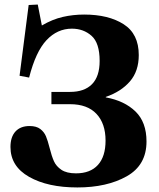

<svg xmlns="http://www.w3.org/2000/svg" viewBox="-20 -814 700 844"><path d="M26 -168Q26 -212 48 -236Q70 -260 110 -260Q140 -260 157 -247Q174 -234 182 -215Q190 -196 198 -164Q207 -128 217 -105.5Q227 -83 250 -67.5Q273 -52 314 -52Q377 -52 410.5 -89Q444 -126 444 -196Q444 -271 404 -313.5Q364 -356 288 -356H206V-410H288Q351 -410 384.5 -444Q418 -478 418 -546Q418 -625 382.5 -656.5Q347 -688 296 -688Q232 -688 184.5 -637.5Q137 -587 108 -473L66 -481L106 -792L146 -794L164 -702Q210 -729 255.5 -739.5Q301 -750 350 -750Q457 -750 523.5 -707.5Q590 -665 590 -572Q590 -501 551 -456Q512 -411 445 -388V-386Q527 -371 575.5 -324Q624 -277 624 -192Q624 -88 537 -39Q450 10 320 10Q190 10 108 -36.5Q26 -83 26 -168Z"/></svg>

Font: Minipax
Style: Bold
Weight: 700
Designer: Raphaël Ronot, Igor Stepanchenko (Cyrillic)
Foundry: steppetype
Version: Version 1.002